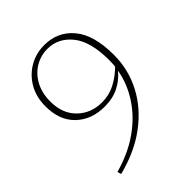

<svg xmlns="http://www.w3.org/2000/svg" viewBox="-195 -775 898 898"><g transform="rotate(-45 254.5 -325.5)"><path d="M85 -458Q85 -379 133 -332Q181 -285 254 -285Q301 -285 340.5 -305.5Q380 -326 415 -360Q416 -371 416.5 -381Q417 -391 417 -401Q417 -524 369 -583.5Q321 -643 250 -643Q205 -643 167.5 -620.5Q130 -598 107.5 -556.5Q85 -515 85 -458ZM80 15 74 -4Q171 -31 241.5 -81Q312 -131 355 -197Q398 -263 411 -337Q383 -303 343 -282.5Q303 -262 248 -262Q162 -262 107.5 -314Q53 -366 53 -459Q53 -521 80 -567.5Q107 -614 152 -640Q197 -666 252 -666Q340 -666 395 -600.5Q450 -535 450 -403Q450 -307 406.5 -223Q363 -139 280.5 -77Q198 -15 80 15Z"/></g></svg>

Font: Source Serif 4 SmText ExtraLight
Style: Regular
Weight: 200
Designer: Frank Grießhammer
Foundry: Adobe
Version: Version 4.005;hotconv 1.1.0;makeotfexe 2.6.0